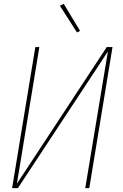

<svg xmlns="http://www.w3.org/2000/svg" viewBox="-20 -980 640 1000"><path d="M43 0 164 -735H185L68 -23L536 -735H566L445 0H424L542 -712L73 0ZM381 -811 292 -950 312 -960 397 -819Z"/></svg>

Font: Iosevka Curly Thin Extended
Style: Italic
Weight: 100
Width: 7
Italic angle: -9°
Monospace: yes
Designer: Belleve Invis
Foundry: Belleve Invis
Version: Version 11.1.0; ttfautohint (v1.8.3)